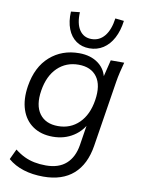

<svg xmlns="http://www.w3.org/2000/svg" viewBox="-103 -812 808 1104"><g transform="rotate(10 301.5 -260.0)"><path d="M228.2 223.5Q164.5 223.5 112.3 207.1Q60.2 190.8 21.3 157.7L49.9 96.9Q77.5 118.6 105.2 131.9Q132.9 145.2 164.1 151.4Q195.3 157.7 231.4 157.7Q306.6 157.7 349.8 118.9Q393.1 80.2 404.7 8.3L427.9 -139.3H439.4Q415.3 -80.3 362.6 -46.1Q309.9 -11.9 241.7 -11.9Q173.2 -11.9 125.7 -44.5Q78.3 -77 58.6 -136.2Q38.9 -195.4 51.4 -274.2Q69.8 -388.7 139.6 -450Q209.3 -511.3 309.3 -511.3Q377.5 -511.3 422.6 -477.3Q467.7 -443.4 475.7 -383.4L468.1 -393.2L494.7 -502.3H573.3Q565.4 -472.9 558.4 -443.6Q551.4 -414.2 546.9 -385.9L486.2 -2.5Q468.8 108.5 403.6 166Q338.5 223.5 228.2 223.5ZM261 -77.3Q333.7 -77.3 383.2 -125.7Q432.7 -174.2 446.3 -260.9Q460.4 -349.6 425.4 -397.6Q390.3 -445.5 317.6 -445.5Q245 -445.5 195.2 -397.6Q145.5 -349.6 131.4 -262.3Q117.2 -174.2 152.8 -125.7Q188.4 -77.3 261 -77.3ZM360.9 -548.9Q316.6 -548.9 283.8 -571.8Q250.9 -594.8 234.3 -637.5Q217.6 -680.2 220.6 -738.7L271.9 -744.1Q268.9 -676.7 293.5 -640.2Q318.1 -603.7 363.8 -603.7Q410 -603.7 439.9 -640.2Q469.8 -676.7 478.9 -744.1L529.7 -738.7Q522.2 -680.2 499.5 -637.5Q476.9 -594.8 441.5 -571.8Q406.2 -548.9 360.9 -548.9Z"/></g></svg>

Font: Mulish ExtraLight
Style: Italic
Weight: 200
Italic angle: -9°
Designer: Vernon Adams
Foundry: Vernon Adams
Version: Version 3.603